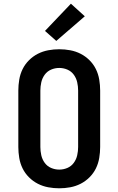

<svg xmlns="http://www.w3.org/2000/svg" viewBox="-20 -1009 640 1037"><path d="M300 8Q270 8 240.5 2.5Q211 -3 184.5 -16.5Q158 -30 136.5 -51.5Q115 -73 102 -99.5Q89 -126 84 -156Q79 -186 79 -215V-520Q79 -549 84 -579Q89 -609 102 -635.5Q115 -662 136.5 -683.5Q158 -705 184.5 -718.5Q211 -732 240.5 -737.5Q270 -743 300 -743Q330 -743 359.5 -737.5Q389 -732 415.5 -718.5Q442 -705 463.5 -683.5Q485 -662 498 -635.5Q511 -609 516 -579Q521 -549 521 -520V-215Q521 -186 516 -156Q511 -126 498 -99.5Q485 -73 463.5 -51.5Q442 -30 415.5 -16.5Q389 -3 359.5 2.5Q330 8 300 8ZM300 -93Q323 -93 344 -102Q365 -111 378.5 -129.5Q392 -148 397 -170.5Q402 -193 402 -215V-520Q402 -542 397 -564.5Q392 -587 378.5 -605.5Q365 -624 344 -633Q323 -642 300 -642Q277 -642 256 -633Q235 -624 221.5 -605.5Q208 -587 203 -564.5Q198 -542 198 -520V-215Q198 -193 203 -170.5Q208 -148 221.5 -129.5Q235 -111 256 -102Q277 -93 300 -93ZM284 -788 223 -842 363 -989 438 -921Z"/></svg>

Font: Iosevka HT Extended
Style: Bold
Weight: 700
Width: 7
Monospace: yes
Designer: Belleve Invis
Foundry: Belleve Invis
Version: Version 32.3.0; ttfautohint (v1.8.4)